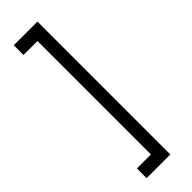

<svg xmlns="http://www.w3.org/2000/svg" viewBox="-359 -903 1131 1131"><g transform="rotate(-45 206.0 -337.5)"><path d="M272.5 -891H75V-810H191.5V135H75V216H272.5Z"/></g></svg>

Font: Hauora Medium
Style: Regular
Weight: 500
Designer: Wayne Shih
Foundry: WCYS
Version: Version 1.001;hotconv 1.0.109;makeotfexe 2.5.65596